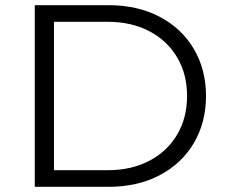

<svg xmlns="http://www.w3.org/2000/svg" viewBox="-20 -720 866 740"><path d="M114 -700H399Q510 -700 595 -655.5Q680 -611 727 -531.5Q774 -452 774 -350Q774 -248 727 -168.5Q680 -89 595 -44.5Q510 0 399 0H114ZM395 -64Q487 -64 556 -100.5Q625 -137 663 -201.5Q701 -266 701 -350Q701 -434 663 -498.5Q625 -563 556 -599.5Q487 -636 395 -636H188V-64Z"/></svg>

Font: Montserrat-Regular
Style: Regular
Weight: 400
Version: Version 7.200